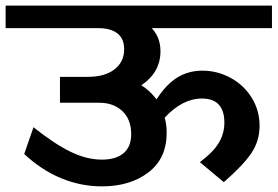

<svg xmlns="http://www.w3.org/2000/svg" viewBox="-42 -658 986 682"><path d="M924 -558H497Q528 -525 528 -476Q528 -401 460 -355Q491 -336 514 -305Q548 -358 587.5 -382.5Q627 -407 677 -407Q730 -407 777 -381.5Q824 -356 852 -311Q880 -266 880 -211Q880 -157 850.5 -113.5Q821 -70 753 -11L668 -82Q717 -119 736 -152Q755 -185 755 -222Q755 -308 675 -308Q606 -308 543 -240Q550 -216 550 -186Q550 -95 485 -45.5Q420 4 320 4Q245 4 175 -25Q105 -54 44 -111L77 -206Q151 -147 208.5 -119Q266 -91 320 -91Q370 -91 397 -114Q424 -137 424 -181Q424 -234 392.5 -263.5Q361 -293 311 -293H171V-385H270Q330 -385 364.5 -411.5Q399 -438 399 -483Q399 -521 375 -539.5Q351 -558 307 -558H-22V-638H924Z"/></svg>

Font: AmikoBold
Style: Bold
Weight: 700
Designer: Pablo Impallari, Rodrigo Fuenzalida, Andres Torresi
Foundry: Impallari Type
Version: Version 1.000; ttfautohint (v1.3)